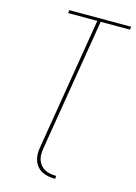

<svg xmlns="http://www.w3.org/2000/svg" viewBox="-140 -808 780 1104"><g transform="rotate(15 250.0 -256.0)"><path d="M303 223Q283 223 263 219.5Q243 216 226 207.5Q209 199 196 184.5Q183 170 176.5 151.5Q170 133 169 113Q168 93 172 72L302 -717H128L131 -735H499L496 -717H322L192 72Q189 90 189 107.5Q189 125 194.5 141Q200 157 210.5 170Q221 183 236 191Q251 199 268.5 202Q286 205 304 205Z"/></g></svg>

Font: Iosevka Term Curly Th Obl
Style: Regular
Weight: 100
Italic angle: -9°
Designer: Belleve Invis
Foundry: Belleve Invis
Version: Version 32.3.0